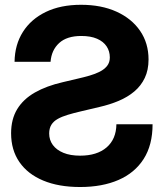

<svg xmlns="http://www.w3.org/2000/svg" viewBox="-20 -750 667 782"><path d="M306.2 11.7Q218.9 11.7 156 -14.6Q93 -40.8 59.1 -89.9Q25.2 -139 25.2 -207.2Q25.2 -264.5 50 -305.4Q74.9 -346.3 122.1 -373.2Q169.3 -400.1 236.1 -415.4L296.7 -429.7Q321.4 -435.3 344.7 -442Q368 -448.7 386.6 -458.2Q405.2 -467.7 416.3 -481.7Q427.3 -495.7 427.3 -516Q427.3 -541.5 414.2 -561.2Q401.1 -581 375.3 -592.2Q349.5 -603.5 311.1 -603.5Q252.2 -603.5 220.9 -574.7Q189.6 -545.9 185.9 -498.4H39.3Q40.3 -568.1 73.4 -620.2Q106.5 -672.3 166.7 -701.4Q227 -730.5 310 -730.5Q392.8 -730.5 454.5 -702.5Q516.2 -674.5 550.6 -624.4Q585 -574.2 585 -507.8Q585 -464.6 569.6 -432.5Q554.3 -400.4 527 -377.4Q499.7 -354.5 463.4 -339.2Q427.1 -323.9 385 -314.3L308.8 -296.3Q279.8 -289.6 256.2 -282.4Q232.5 -275.3 215.4 -265.8Q198.3 -256.3 189.3 -241.9Q180.3 -227.4 180.3 -206.1Q180.3 -179.9 195.2 -159.5Q210.1 -139.2 238.2 -127.6Q266.3 -116 306.2 -116Q375 -116 414.1 -149.6Q453.2 -183.2 454.1 -243.8H601.4Q601.4 -159.5 565.2 -102.7Q529 -45.9 462.7 -17.1Q396.5 11.7 306.2 11.7Z"/></svg>

Font: Inter Display V
Style: Regular
Weight: 400
Designer: Rasmus Andersson
Foundry: rsms
Version: Version 3.015;git-src